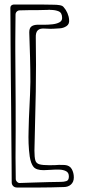

<svg xmlns="http://www.w3.org/2000/svg" viewBox="-20 -778 400 853"><path d="M268 -45Q290 -43 299 -26.5Q308 -10 308 10Q308 30 295.5 41.5Q283 53 263 53Q230 54 207 54.5Q184 55 161 55Q138 55 105 55H55Q45 55 38.5 48.5Q32 42 32 32Q32 6 31.5 -45.5Q31 -97 30.5 -163.5Q30 -230 29.5 -303.5Q29 -377 28 -449Q27 -521 27 -582.5Q27 -644 26.5 -686.5Q26 -729 26 -743Q26 -756 41 -758Q78 -758 104.5 -758Q131 -758 158 -758Q185 -758 221 -757Q232 -757 245 -755Q258 -753 263 -746Q273 -735 279.5 -720Q286 -705 287 -690Q289 -671 275.5 -662Q262 -653 245 -652Q228 -651 220 -650.5Q212 -650 204.5 -650Q197 -650 180 -651Q158 -653 148 -643.5Q138 -634 139 -611Q141 -491 139 -371Q138 -306 136 -240.5Q134 -175 133 -109Q133 -79 137 -65.5Q141 -52 155.5 -48Q170 -44 200 -44Q218 -44 226 -44.5Q234 -45 242 -45.5Q250 -46 268 -45ZM251 30Q264 30 275 26.5Q286 23 286 6Q286 -11 273.5 -17.5Q261 -24 243 -24.5Q225 -25 206 -23.5Q187 -22 174 -22Q141 -22 129 -36.5Q117 -51 112 -83Q108 -112 107 -140.5Q106 -169 107 -197Q108 -251 111 -305.5Q114 -360 115 -414Q115 -469 113.5 -524Q112 -579 110 -634Q110 -652 118.5 -659.5Q127 -667 144 -668Q157 -668 175.5 -668Q194 -668 212.5 -670Q231 -672 243.5 -678.5Q256 -685 256 -698Q256 -721 241 -727.5Q226 -734 204 -734Q201 -735 197.5 -734.5Q194 -734 191 -734Q163 -733 146 -733Q129 -733 112.5 -733Q96 -733 68 -732Q60 -732 54.5 -726.5Q49 -721 49 -713Q49 -692 48.5 -658.5Q48 -625 48 -595Q48 -565 48 -554Q49 -435 49.5 -316Q50 -197 49 -78L50 17Q50 24 56 30Q62 36 69 35Q94 34 128 33Q162 32 195.5 31Q229 30 251 30Z"/></svg>

Font: Shizuru
Style: Regular
Weight: 400
Version: Version 1.000